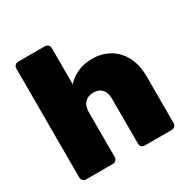

<svg xmlns="http://www.w3.org/2000/svg" viewBox="-160 -857 987 1003"><g transform="rotate(-30 333.5 -355.0)"><path d="M78 0Q67 0 59.5 -7.5Q52 -15 52 -26V-684Q52 -695 59.5 -702.5Q67 -710 78 -710H240Q250 -710 258 -702.5Q266 -695 266 -684V-465Q292 -495 331.5 -512.5Q371 -530 421 -530Q475 -530 520.5 -505Q566 -480 593.5 -430Q621 -380 621 -304V-26Q621 -15 613 -7.5Q605 0 595 0H432Q421 0 413.5 -7.5Q406 -15 406 -26V-297Q406 -334 388 -354Q370 -374 337 -374Q304 -374 285 -354Q266 -334 266 -297V-26Q266 -15 258 -7.5Q250 0 240 0Z"/></g></svg>

Font: Rubik Light ExtraBold
Style: Regular
Weight: 800
Version: Version 2.104